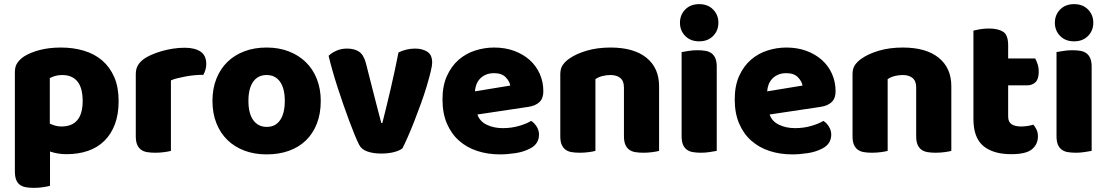

<svg xmlns="http://www.w3.org/2000/svg" viewBox="-20 -731 5358 929"><path d="M275 -501Q335 -501 386.5 -485.5Q438 -470 475 -438Q512 -406 533 -357.5Q554 -309 554 -242Q554 -178 536 -130Q518 -82 485 -49.5Q452 -17 405.5 -1Q359 15 302 15Q259 15 222 2V168Q212 171 190 174.5Q168 178 145 178Q123 178 105.5 175Q88 172 76 163Q64 154 58 138.5Q52 123 52 98V-382Q52 -409 63.5 -426Q75 -443 95 -457Q126 -477 172 -489Q218 -501 275 -501ZM277 -119Q380 -119 380 -242Q380 -306 354.5 -337Q329 -368 281 -368Q262 -368 247 -363.5Q232 -359 221 -353V-133Q233 -127 247 -123Q261 -119 277 -119Z M807 -1Q797 2 775.5 5Q754 8 731 8Q709 8 691.5 5Q674 2 662 -7Q650 -16 643.5 -31.5Q637 -47 637 -72V-372Q637 -395 645.5 -411.5Q654 -428 670 -441Q686 -454 709.5 -464.5Q733 -475 760 -483Q787 -491 816 -495.5Q845 -500 874 -500Q922 -500 950 -481.5Q978 -463 978 -421Q978 -407 974 -393.5Q970 -380 964 -369Q943 -369 921 -367Q899 -365 878 -361Q857 -357 838.5 -352.5Q820 -348 807 -342Z M1532 -243Q1532 -181 1513 -132.5Q1494 -84 1459.5 -51Q1425 -18 1377 -1Q1329 16 1270 16Q1211 16 1163 -2Q1115 -20 1080.5 -53.5Q1046 -87 1027 -135Q1008 -183 1008 -243Q1008 -302 1027 -350Q1046 -398 1080.5 -431.5Q1115 -465 1163 -483Q1211 -501 1270 -501Q1329 -501 1377 -482.5Q1425 -464 1459.5 -430.5Q1494 -397 1513 -349Q1532 -301 1532 -243ZM1182 -243Q1182 -182 1205.5 -149.5Q1229 -117 1271 -117Q1313 -117 1335.5 -150Q1358 -183 1358 -243Q1358 -303 1335 -335.5Q1312 -368 1270 -368Q1228 -368 1205 -335.5Q1182 -303 1182 -243Z M1927 -13Q1913 -2 1886 5Q1859 12 1825 12Q1786 12 1757.5 2Q1729 -8 1718 -30Q1709 -47 1696.5 -77.5Q1684 -108 1670 -145.5Q1656 -183 1641 -226Q1626 -269 1612.5 -311Q1599 -353 1588 -392Q1577 -431 1570 -461Q1584 -475 1607.5 -485.5Q1631 -496 1659 -496Q1694 -496 1716.5 -481.5Q1739 -467 1750 -427L1789 -274Q1800 -229 1810 -192.5Q1820 -156 1825 -136H1830Q1849 -210 1870 -300Q1891 -390 1908 -477Q1925 -486 1946.5 -491Q1968 -496 1988 -496Q2023 -496 2047 -481Q2071 -466 2071 -429Q2071 -413 2063.5 -382.5Q2056 -352 2044.5 -313.5Q2033 -275 2017.5 -232Q2002 -189 1986 -148Q1970 -107 1954.5 -71.5Q1939 -36 1927 -13Z M2399 16Q2340 16 2289.5 -0.5Q2239 -17 2201.5 -50Q2164 -83 2142.5 -133Q2121 -183 2121 -250Q2121 -316 2142.5 -363.5Q2164 -411 2199 -441.5Q2234 -472 2279 -486.5Q2324 -501 2371 -501Q2424 -501 2467.5 -485Q2511 -469 2542.5 -441Q2574 -413 2591.5 -374Q2609 -335 2609 -289Q2609 -255 2590 -237Q2571 -219 2537 -214L2290 -177Q2301 -144 2335 -127.5Q2369 -111 2413 -111Q2454 -111 2490.5 -121.5Q2527 -132 2550 -146Q2566 -136 2577 -118Q2588 -100 2588 -80Q2588 -35 2546 -13Q2514 4 2474 10Q2434 16 2399 16ZM2371 -377Q2347 -377 2329.5 -369Q2312 -361 2301 -348.5Q2290 -336 2284.5 -320.5Q2279 -305 2278 -289L2449 -317Q2446 -337 2427 -357Q2408 -377 2371 -377Z M2999 -308Q2999 -339 2981.5 -353.5Q2964 -368 2934 -368Q2914 -368 2894.5 -363Q2875 -358 2861 -348V-1Q2851 2 2829.5 5Q2808 8 2785 8Q2763 8 2745.5 5Q2728 2 2716 -7Q2704 -16 2697.5 -31.5Q2691 -47 2691 -72V-372Q2691 -399 2702.5 -416Q2714 -433 2734 -447Q2768 -471 2819.5 -486Q2871 -501 2934 -501Q3047 -501 3108 -451.5Q3169 -402 3169 -314V-1Q3159 2 3137.5 5Q3116 8 3093 8Q3071 8 3053.5 5Q3036 2 3024 -7Q3012 -16 3005.5 -31.5Q2999 -47 2999 -72Z M3270 -621Q3270 -659 3295.5 -685Q3321 -711 3363 -711Q3405 -711 3430.5 -685Q3456 -659 3456 -621Q3456 -583 3430.5 -557Q3405 -531 3363 -531Q3321 -531 3295.5 -557Q3270 -583 3270 -621ZM3448 -1Q3437 1 3415.5 4.5Q3394 8 3372 8Q3350 8 3332.5 5Q3315 2 3303 -7Q3291 -16 3284.5 -31.5Q3278 -47 3278 -72V-479Q3289 -481 3310.5 -484.5Q3332 -488 3354 -488Q3376 -488 3393.5 -485Q3411 -482 3423 -473Q3435 -464 3441.5 -448.5Q3448 -433 3448 -408Z M3813 16Q3754 16 3703.5 -0.5Q3653 -17 3615.5 -50Q3578 -83 3556.5 -133Q3535 -183 3535 -250Q3535 -316 3556.5 -363.5Q3578 -411 3613 -441.5Q3648 -472 3693 -486.5Q3738 -501 3785 -501Q3838 -501 3881.5 -485Q3925 -469 3956.5 -441Q3988 -413 4005.5 -374Q4023 -335 4023 -289Q4023 -255 4004 -237Q3985 -219 3951 -214L3704 -177Q3715 -144 3749 -127.5Q3783 -111 3827 -111Q3868 -111 3904.5 -121.5Q3941 -132 3964 -146Q3980 -136 3991 -118Q4002 -100 4002 -80Q4002 -35 3960 -13Q3928 4 3888 10Q3848 16 3813 16ZM3785 -377Q3761 -377 3743.5 -369Q3726 -361 3715 -348.5Q3704 -336 3698.5 -320.5Q3693 -305 3692 -289L3863 -317Q3860 -337 3841 -357Q3822 -377 3785 -377Z M4413 -308Q4413 -339 4395.5 -353.5Q4378 -368 4348 -368Q4328 -368 4308.5 -363Q4289 -358 4275 -348V-1Q4265 2 4243.5 5Q4222 8 4199 8Q4177 8 4159.5 5Q4142 2 4130 -7Q4118 -16 4111.5 -31.5Q4105 -47 4105 -72V-372Q4105 -399 4116.5 -416Q4128 -433 4148 -447Q4182 -471 4233.5 -486Q4285 -501 4348 -501Q4461 -501 4522 -451.5Q4583 -402 4583 -314V-1Q4573 2 4551.5 5Q4530 8 4507 8Q4485 8 4467.5 5Q4450 2 4438 -7Q4426 -16 4419.5 -31.5Q4413 -47 4413 -72Z M4858 -167Q4858 -141 4874.5 -130Q4891 -119 4921 -119Q4936 -119 4952 -121.5Q4968 -124 4980 -128Q4989 -117 4995.5 -103.5Q5002 -90 5002 -71Q5002 -33 4973.5 -9Q4945 15 4873 15Q4785 15 4737.5 -25Q4690 -65 4690 -155V-583Q4701 -586 4721.5 -589.5Q4742 -593 4765 -593Q4809 -593 4833.5 -577.5Q4858 -562 4858 -512V-448H4989Q4995 -437 5000.5 -420.5Q5006 -404 5006 -384Q5006 -349 4990.5 -333.5Q4975 -318 4949 -318H4858Z M5084 -621Q5084 -659 5109.5 -685Q5135 -711 5177 -711Q5219 -711 5244.5 -685Q5270 -659 5270 -621Q5270 -583 5244.5 -557Q5219 -531 5177 -531Q5135 -531 5109.5 -557Q5084 -583 5084 -621ZM5262 -1Q5251 1 5229.5 4.5Q5208 8 5186 8Q5164 8 5146.5 5Q5129 2 5117 -7Q5105 -16 5098.5 -31.5Q5092 -47 5092 -72V-479Q5103 -481 5124.5 -484.5Q5146 -488 5168 -488Q5190 -488 5207.5 -485Q5225 -482 5237 -473Q5249 -464 5255.5 -448.5Q5262 -433 5262 -408Z"/></svg>

Font: Baloo Paaji
Style: Regular
Weight: 400
Designer: Shuchita Grover and Ek Type
Foundry: Ek Type
Version: Version 1.443;PS 1.000;hotconv 16.6.51;makeotf.lib2.5.65220;